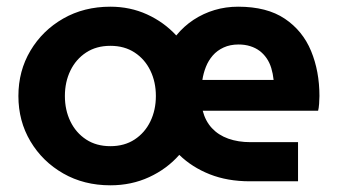

<svg xmlns="http://www.w3.org/2000/svg" viewBox="-20 -542 1007 574"><path d="M310 12Q231 12 169 -23.5Q107 -59 71 -119.5Q35 -180 35 -255Q35 -330 71 -390.5Q107 -451 169 -486.5Q231 -522 310 -522Q369 -522 419.5 -499Q470 -476 507 -436Q530 -464 559 -483Q588 -502 621.5 -512Q655 -522 692 -522Q778 -522 831.5 -486Q885 -450 910 -389.5Q935 -329 935 -255Q935 -245 934 -231.5Q933 -218 931 -211H586Q594 -180 613.5 -159Q633 -138 662.5 -127.5Q692 -117 729 -117H871V0H727Q660 0 607 -21Q554 -42 516 -79Q479 -37 426 -12.5Q373 12 310 12ZM310 -105Q352 -105 382.5 -125Q413 -145 429.5 -179Q446 -213 446 -255Q446 -297 429.5 -331Q413 -365 382.5 -385Q352 -405 310 -405Q268 -405 237.5 -385Q207 -365 190.5 -331Q174 -297 174 -255Q174 -213 190.5 -179Q207 -145 237.5 -125Q268 -105 310 -105ZM585 -303H798Q796 -322 791 -338.5Q786 -355 777 -368Q768 -381 756 -390Q744 -399 728 -404Q712 -409 693 -409Q668 -409 648.5 -400Q629 -391 616 -376Q603 -361 595.5 -342Q588 -323 585 -303Z"/></svg>

Font: MuseoModerno Thin SemiBold
Style: Regular
Weight: 600
Version: Version 1.003